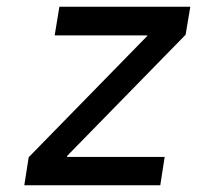

<svg xmlns="http://www.w3.org/2000/svg" viewBox="-20 -549 584 569"><path d="M65 -83 416 -442 417 -444H142L156 -529H544L530 -446L179 -87V-84H468L455 0H52Z"/></svg>

Font: Be Vietnam Medium
Style: Italic
Weight: 500
Italic angle: -9.444°
Designer: Gabriel Lam
Foundry: TypeRant
Version: Version 3.000